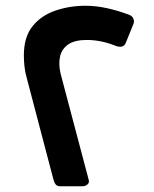

<svg xmlns="http://www.w3.org/2000/svg" viewBox="-20 -643 536 668"><path d="M189 5Q179 5 174 -1Q169 -7 166 -18L73 -372Q67 -393 65 -413Q63 -433 63 -450Q63 -514 93 -551.5Q123 -589 172.5 -606Q222 -623 277 -623Q314 -623 352.5 -614.5Q391 -606 428 -592Q440 -588 444 -578Q448 -568 444 -559L418 -495Q410 -474 384 -483Q332 -504 282 -504Q240 -504 217.5 -488.5Q195 -473 189 -446.5Q183 -420 191 -386L289 -16Q291 -7 284 -1Q277 5 268 5Z"/></svg>

Font: Rubik SemiBold
Style: Italic
Weight: 600
Italic angle: -12°
Designer: Hubert and Fischer
Foundry: Hubert and Fischer
Version: Version 2.300;gftools[0.9.30]